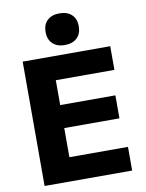

<svg xmlns="http://www.w3.org/2000/svg" viewBox="-102 -1039 843 1110"><g transform="rotate(-10 319.0 -484.0)"><path d="M68 0V-730H582V-591H238V-445H562V-310H238V-139H582V0ZM325 -782Q280 -782 254 -807Q228 -832 228 -875Q228 -919 254 -943.5Q280 -968 325 -968Q371 -968 397 -943.5Q423 -919 423 -875Q423 -832 397 -807Q371 -782 325 -782Z"/></g></svg>

Font: M PLUS 2 ExtraBold
Style: Regular
Weight: 800
Version: Version 1.001